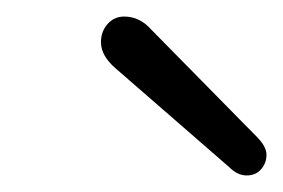

<svg xmlns="http://www.w3.org/2000/svg" viewBox="-20 -767 342 232"><path d="M257 -565 119 -685Q102 -700 102 -716Q102 -729 110 -738Q118 -747 130 -747Q149 -747 163 -731L290 -602Q302 -590 302 -580Q302 -570 295.5 -562.5Q289 -555 278 -555Q267 -555 257 -565Z"/></svg>

Font: Comic Neue
Style: Italic
Weight: 400
Italic angle: -12°
Designer: Craig Rozynski
Foundry: Craig Rozynski
Version: Version 2.003